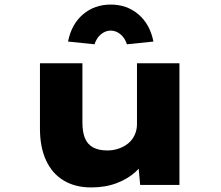

<svg xmlns="http://www.w3.org/2000/svg" viewBox="-20 -810 970 841"><path d="M379 11Q310 11 259.5 -19Q209 -49 182 -107Q155 -165 155 -247V-533H341V-273Q341 -232 352 -205Q363 -178 387.5 -164.5Q412 -151 450 -151Q476 -151 499.5 -159Q523 -167 541 -181.5Q559 -196 569.5 -218Q580 -240 580 -266V-533H766V0H594L584 -108L619 -120Q607 -88 574 -57.5Q541 -27 491.5 -8Q442 11 379 11ZM394 -616 278 -628Q293 -704 343.5 -747Q394 -790 465 -790Q536 -790 586.5 -747Q637 -704 652 -628L536 -616Q527 -644 507.5 -660Q488 -676 465 -676Q442 -676 422.5 -660Q403 -644 394 -616Z"/></svg>

Font: Lexend Peta ExtraBold
Style: Regular
Weight: 800
Version: Version 1.007